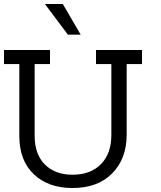

<svg xmlns="http://www.w3.org/2000/svg" viewBox="-20 -943 809 963"><path d="M153.8 -262.8Q153.8 -169.2 205.1 -117.9Q256.4 -66.7 343.6 -66.7Q434.6 -66.7 486.5 -119.9Q538.5 -173.1 538.5 -265.4V-621.8H461.5V-692.3H692.3V-621.8H615.4V-267.9Q615.4 -147.4 542.9 -73.7Q470.5 0 343.6 0Q221.8 0 149.4 -69.2Q76.9 -138.5 76.9 -260.3V-621.8H0V-692.3H230.8V-621.8H153.8ZM384.6 -769.2H320.5L205.1 -923.1H294.9Z"/></svg>

Font: Slabo 13px
Style: Regular
Weight: 400
Designer: John Hudson
Foundry: Tiro Typeworks Ltd.
Version: Version 1.02 Build 005a